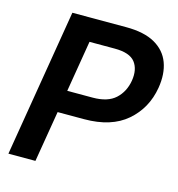

<svg xmlns="http://www.w3.org/2000/svg" viewBox="-108 -822 846 915"><g transform="rotate(15 315.0 -364.0)"><path d="M16.1 0 136.7 -727.5H402.3Q491.2 -727.5 544.4 -697.3Q597.7 -667 617.7 -613.3Q637.7 -559.6 626 -488.3Q608.4 -383.8 532 -317.9Q455.6 -252 321.8 -252H191.4L149.4 0ZM209.5 -361.8H335Q408.7 -361.8 446.8 -396.7Q484.9 -431.6 494.6 -488.3Q503.9 -545.4 477.1 -580.1Q450.2 -614.7 376 -614.7H251.5Z"/></g></svg>

Font: Inter Display Semi Bold
Style: Italic
Weight: 600
Italic angle: -9.39999°
Designer: Rasmus Andersson
Foundry: rsms
Version: Version 4.000;git-4fc901f